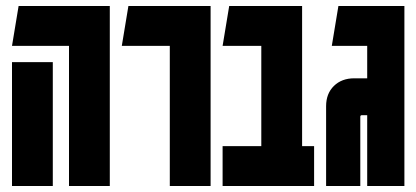

<svg xmlns="http://www.w3.org/2000/svg" viewBox="-20 -620 1388 640"><path d="M210 0V-467H20L42 -600H346V0ZM20 0V-413H156V0Z M682 -600V0H546V-467H386L408 -600Z M1027 -133V0H722V-133H851V-467H722L744 -600H987V-133Z M1108 -600H1328V0H1204V-236H1186Q1181 -236 1181 -231V0H1067V-266Q1067 -308 1093 -333.5Q1119 -359 1161 -359H1204V-467H1086Z"/></svg>

Font: Karantina
Style: Bold
Weight: 700
Designer: Rony Koch
Foundry: Rony Koch
Version: Version 1.000; ttfautohint (v1.8.3)